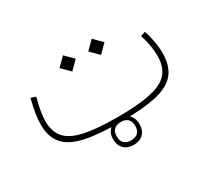

<svg xmlns="http://www.w3.org/2000/svg" viewBox="-115 -645 1083 983"><g transform="rotate(-30 426.5 -153.5)"><path d="M426.3 0Q452.6 0 466.8 13.7Q481 27.3 481 54.2Q481 81.1 466.8 94.7Q452.6 108.4 426.3 108.4Q399.9 108.4 385.7 94.7Q371.6 81.1 371.6 54.2Q371.6 27.3 385.7 13.7Q399.9 0 426.3 0ZM426.3 -19Q390.6 -19 369.4 1.5Q348.1 22 348.1 58.1Q348.1 93.8 369.4 114.5Q390.6 135.3 426.3 135.3Q462.4 135.3 483.4 114.5Q504.4 93.8 504.4 58.1Q504.4 22 483.4 1.5Q462.4 -19 426.3 -19ZM764.6 -337.9 736.8 -328.6Q748 -293.5 753.4 -261.2Q758.8 -229 758.8 -198.7Q758.8 -136.7 727.8 -99.4Q696.8 -62 624 -45.7Q551.3 -29.3 426.3 -29.3Q304.2 -29.3 231.4 -44.9Q158.7 -60.5 126.5 -96.9Q94.2 -133.3 94.2 -194.8Q94.2 -222.7 100.1 -256.1Q106 -289.6 116.7 -328.6L87.9 -337.9Q77.1 -295.4 71 -259.3Q64.9 -223.1 64.9 -192.9Q64.9 -119.1 101.6 -76.9Q138.2 -34.7 218 -17.3Q297.9 0 426.3 0Q556.6 0 636.2 -17.6Q715.8 -35.2 752.2 -78.9Q788.6 -122.6 788.6 -200.2Q788.6 -233.4 782.2 -267.8Q775.9 -302.2 764.6 -337.9ZM293 -395.5 340.8 -347.7 388.7 -395.5 340.8 -443.4ZM462.9 -395.5 510.7 -347.7 558.6 -395.5 510.7 -443.4Z"/></g></svg>

Font: Estedad-FD VF
Style: Regular
Weight: 100
Designer: Amin Abedi
Version: Version 7.3